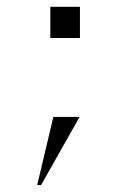

<svg xmlns="http://www.w3.org/2000/svg" viewBox="-20 -429 339 557"><path d="M210.9 -89.8 99.1 107.9H87.9L134.8 -89.8ZM126 -318.8V-409.2H211.9V-318.8Z"/></svg>

Font: Halibut Exp Thin
Style: Regular
Weight: 250
Width: 7
Designer: Matteo Maggi
Foundry: Collletttivo
Version: Version 3.080 | FøM Fix